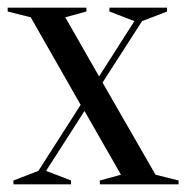

<svg xmlns="http://www.w3.org/2000/svg" viewBox="-30 -480 485 500"><path d="M190 -191 90 -35 155 -10V0H5V-10L70 -35L180 -207L50 -435L-10 -450V-460H195V-450L140 -435L228 -281L320 -425L255 -450V-460H405V-450L340 -425L237 -265L375 -25L435 -10V0H230V-10L285 -25Z"/></svg>

Font: Oranienbaum
Style: Regular
Weight: 400
Designer: Oleg Pospelov and Jovanny Lemonad
Foundry: Oleg Pospelov and jovanny Lemonad
Version: Version 1.001; ttfautohint (v0.91) -l 8 -r 50 -G 200 -x 0 -w